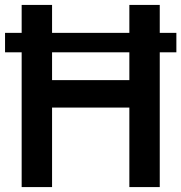

<svg xmlns="http://www.w3.org/2000/svg" viewBox="-20 -760 737 780"><path d="M68 0V-740H191.5V-434.5H505.5V-740H629V0H505.5V-323H191.5V0ZM0.5 -547.5V-626.5H696.5V-547.5Z"/></svg>

Font: Encode Sans Semi Condensed SemiBold
Style: Regular
Weight: 600
Width: 4
Designer: Multiple Designers
Foundry: Impallari Type
Version: Version 3.000; ttfautohint (v1.8.3) -l 8 -r 50 -G 200 -x 14 